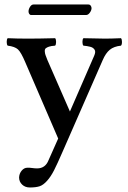

<svg xmlns="http://www.w3.org/2000/svg" viewBox="-20 -602 569 854"><path d="M64.9 187Q65.9 169.4 76.7 156.7Q87.4 144 102.1 144Q110.8 143.6 122.8 145.3Q134.8 147 145 147Q181.6 147 195.8 110.8L238.8 14.2L92.8 -324.2Q73.7 -369.6 59.8 -382.3Q45.9 -395 14.2 -398.9Q9.8 -403.3 9.8 -415.5Q9.8 -427.7 14.2 -432.1Q54.2 -430.2 105 -430.2Q150.9 -430.2 225.1 -432.1Q229.5 -427.7 229.5 -415.5Q229.5 -403.3 225.1 -398.9Q208 -397.9 198 -394.5Q188 -391.1 183.3 -387Q178.7 -382.8 179.2 -373.8Q179.7 -364.7 182.4 -357.2Q185.1 -349.6 190.9 -335L291 -106L398.9 -354Q402.8 -362.8 403.3 -369.6Q403.8 -376.5 400.6 -381.1Q397.5 -385.7 393.1 -388.9Q388.7 -392.1 381.1 -394Q373.5 -396 366.9 -397Q360.4 -397.9 351.1 -398.9Q346.7 -403.3 346.7 -415.5Q346.7 -427.7 351.1 -432.1Q415.5 -430.2 446.8 -430.2Q474.1 -430.2 518.1 -432.1Q522.5 -427.7 522.5 -415.5Q522.5 -403.3 518.1 -398.9Q486.3 -395.5 468.3 -380.6Q450.2 -365.7 437 -335L257.8 74.2Q234.9 127 220.5 155.3Q206.1 183.6 189.2 202.4Q172.4 221.2 155.8 226.6Q139.2 231.9 112.8 231.9Q91.8 231.9 78.4 219Q64.9 206.1 64.9 187ZM362.8 -535.2H119.1Q113.3 -535.2 110.1 -540Q106.9 -544.9 106.9 -550.8Q106.9 -561 113.5 -571.5Q120.1 -582 128.9 -582H373Q379.9 -582 383.5 -576.7Q387.2 -571.3 387.2 -565.9Q387.2 -556.2 379.6 -545.7Q372.1 -535.2 362.8 -535.2Z"/></svg>

Font: Common Serif Medium
Style: Regular
Weight: 500
Designer: Philipp H. Poll, Khaled Hosny
Foundry: Stefan Peev, Context Ltd.
Version: Version 1.026